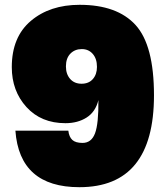

<svg xmlns="http://www.w3.org/2000/svg" viewBox="-20 -764 700 798"><path d="M310 14Q61 14 44 -221H264Q267 -195 280.5 -182.5Q294 -170 323 -170Q360 -170 375 -210Q390 -250 389 -348Q377 -299 340 -275.5Q303 -252 252 -252Q151 -252 90 -319Q29 -386 29 -485Q29 -610 108 -677Q187 -744 311 -744Q467 -744 543.5 -660Q620 -576 620 -368Q620 14 310 14ZM254 -488Q254 -456 271.5 -436Q289 -416 319 -416Q349 -416 366 -435.5Q383 -455 383 -486Q383 -520 365.5 -540Q348 -560 320 -560Q291 -560 272.5 -541Q254 -522 254 -488Z"/></svg>

Font: Nacelle Black
Style: Regular
Weight: 900
Designer: Sora Sagano
Foundry: Sora Sagano
Version: Version 1.000;FEAKit 1.0